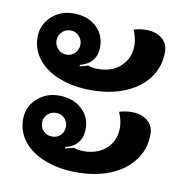

<svg xmlns="http://www.w3.org/2000/svg" viewBox="-68 -638 659 688"><g transform="rotate(10 262.0 -294.5)"><path d="M33 -468Q33 -513 65.5 -543.5Q98 -574 146 -574Q196 -574 228 -545.5Q260 -517 260 -472Q260 -412 199 -396L200 -391Q217 -395 230 -399Q246 -393 266 -393Q317 -393 348.5 -422.5Q380 -452 380 -499Q380 -511 376.5 -526.5Q373 -542 367 -554Q389 -561 412 -561Q448 -561 470 -543Q492 -525 492 -494Q492 -441 462 -400Q432 -359 378.5 -336.5Q325 -314 255 -314Q190 -314 139.5 -333.5Q89 -353 61 -388Q33 -423 33 -468ZM189 -468Q189 -486 176.5 -499Q164 -512 146 -512Q127 -512 114.5 -499Q102 -486 102 -468Q102 -450 114.5 -437Q127 -424 146 -424Q164 -424 176.5 -437Q189 -450 189 -468ZM33 -169Q33 -214 65.5 -244.5Q98 -275 146 -275Q196 -275 228 -246.5Q260 -218 260 -174Q260 -113 199 -97L200 -92Q217 -96 230 -100Q246 -94 266 -94Q317 -94 348.5 -123Q380 -152 380 -199Q380 -227 367 -255Q389 -262 412 -262Q448 -262 470 -244Q492 -226 492 -195Q492 -142 462 -101Q432 -60 378.5 -37.5Q325 -15 255 -15Q190 -15 139.5 -34.5Q89 -54 61 -89Q33 -124 33 -169ZM189 -169Q189 -187 177 -199.5Q165 -212 146 -212Q127 -212 114.5 -199.5Q102 -187 102 -169Q102 -151 114.5 -138.5Q127 -126 146 -126Q165 -126 177 -138.5Q189 -151 189 -169Z"/></g></svg>

Font: K2D
Style: Bold
Weight: 700
Designer: Katatrad Aksorn Co.,Ltd.
Foundry: Cadson Demak Co.,Ltd.
Version: Version 1.000; ttfautohint (v1.6)